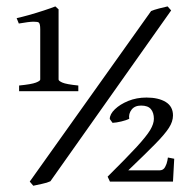

<svg xmlns="http://www.w3.org/2000/svg" viewBox="-20 -575 603 608"><path d="M139.6 -1Q129.4 3.9 113.5 7.1Q97.7 10.3 85.4 13.2L74.2 0L458.5 -540Q467.3 -543.9 484.1 -548.3Q501 -552.7 510.7 -554.7L522 -542ZM40.5 -286.1V-304.2Q80.1 -308.1 93.8 -313.5Q107.4 -318.8 107.4 -323.2V-482.4Q107.4 -499.5 103 -503.4Q100.1 -506.3 86.4 -506.3Q72.8 -506.3 39.6 -500.5L32.7 -517.6Q46.9 -520.5 71.3 -527.3Q95.7 -534.2 119.4 -542Q143.1 -549.8 155.3 -554.7L165.5 -545.4V-323.2Q165.5 -318.8 177.5 -313.5Q189.5 -308.1 228 -304.2V-286.1ZM527.8 0H328.1L320.8 -15.6Q380.9 -75.2 412.4 -109.4Q443.8 -143.6 455.6 -163.3Q467.3 -183.1 467.3 -198.7Q467.3 -217.8 458 -229.2Q448.7 -240.7 426.8 -240.7Q406.7 -240.7 396.7 -227.8Q386.7 -214.8 389.2 -198.7Q380.4 -194.3 364.3 -190.4Q348.1 -186.5 336.4 -186L327.6 -198.2Q327.6 -213.4 343.8 -229Q359.9 -244.6 386.2 -255.4Q412.6 -266.1 443.8 -266.1Q481.9 -266.1 504.9 -252Q527.8 -237.8 527.8 -209.5Q527.8 -189.9 514.6 -169.7Q501.5 -149.4 470.7 -118.2Q439.9 -86.9 386.2 -35.6H485.4Q497.1 -35.6 502.7 -45.9Q508.3 -56.2 510 -66.2Q511.7 -76.2 511.7 -76.2L531.7 -72.3Z"/></svg>

Font: Dai Banna SIL Medium
Style: Regular
Weight: 500
Designer: Victor Gaultney
Foundry: SIL International
Version: Version 4.000